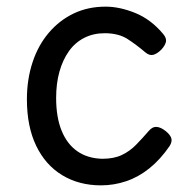

<svg xmlns="http://www.w3.org/2000/svg" viewBox="-20 -539 562 578"><path d="M284 19Q218 19 167.5 -11.5Q117 -42 89 -100Q61 -158 61 -240Q61 -300 78 -351.5Q95 -403 127 -440.5Q159 -478 202 -498.5Q245 -519 298 -519Q340 -519 387 -500Q434 -481 471 -437Q482 -424 479.5 -413Q477 -402 466 -390Q453 -377 441.5 -374Q430 -371 418 -381Q391 -404 364 -421.5Q337 -439 295 -439Q261 -439 233.5 -425Q206 -411 187.5 -385Q169 -359 159 -323.5Q149 -288 149 -244Q149 -186 165.5 -145.5Q182 -105 213 -83.5Q244 -62 288 -61Q323 -61 347 -72.5Q371 -84 390 -103.5Q409 -123 428 -145Q439 -158 451.5 -157Q464 -156 478 -145Q492 -134 495.5 -123.5Q499 -113 491 -100Q463 -59 430 -32.5Q397 -6 360 6.5Q323 19 284 19Z"/></svg>

Font: Playwrite PE
Style: Regular
Weight: 400
Designer: Veronika Burian, José Scaglione
Foundry: TypeTogether
Version: Version 1.002